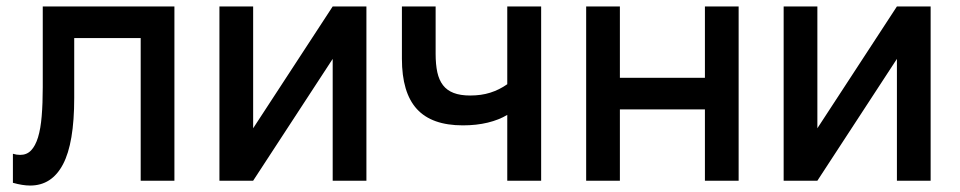

<svg xmlns="http://www.w3.org/2000/svg" viewBox="-20 -560 2974 595"><path d="M20 -83.5Q31 -80 42.5 -80Q63 -80 76.2 -93.8Q89.5 -107.5 97.8 -134.2Q106 -161 109.2 -200.2Q112.5 -239.5 112.5 -290V-540H520.5V0H416V-442H210V-256.5Q210 -116.5 175.2 -50.8Q140.5 15 73.5 15Q50 15 20 6.5Z M1115.5 -540V0H1011V-377.5L764.5 0H660V-540H764.5V-162.5L1011 -540Z M1552 0V-204Q1526.5 -188.5 1491.5 -180Q1456.5 -171.5 1414.5 -171.5Q1318 -171.5 1271.8 -222.2Q1225.5 -273 1225.5 -378V-540H1330V-393Q1330 -360.5 1335.2 -336.2Q1340.5 -312 1352.8 -296Q1365 -280 1385.8 -272Q1406.5 -264 1437 -264Q1471.5 -264 1499.2 -272.8Q1527 -281.5 1552 -299V-540H1657V0Z M1796.5 0V-540H1901V-319H2164.5V-540H2269V0H2164.5V-221H1901V0Z M2864 -540V0H2759.5V-377.5L2513 0H2408.5V-540H2513V-162.5L2759.5 -540Z"/></svg>

Font: Vela Sans SemBd
Style: Regular
Weight: 600
Designer: Principal design: Mikhail Sharanda - project Manrope.
Design modification: Ravid Balaliev
Foundry: Mikhail Sharanda
Version: Version 1.001